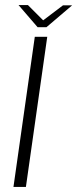

<svg xmlns="http://www.w3.org/2000/svg" viewBox="-20 -736 304 756"><path d="M33 0 117 -591H166L82 0ZM128 -629 53 -716H90L150 -656L228 -715H264L163 -629Z"/></svg>

Font: Alumni Sans Thin Light
Style: Italic
Weight: 300
Italic angle: -8°
Version: Version 1.016